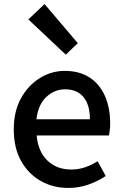

<svg xmlns="http://www.w3.org/2000/svg" viewBox="-20 -914 606 948"><path d="M317 14Q242 14 181 -20.5Q120 -55 84 -119.5Q48 -184 48 -275Q48 -365 84 -429.5Q120 -494 177.5 -529Q235 -564 299 -564Q372 -564 422 -531.5Q472 -499 498 -440.5Q524 -382 524 -304Q524 -287 522 -271.5Q520 -256 518 -245H161Q168 -166 214 -121.5Q260 -77 331 -77Q368 -77 400 -88Q432 -99 462 -118L502 -45Q465 -20 417.5 -3Q370 14 317 14ZM160 -325H424Q424 -396 392.5 -434.5Q361 -473 301 -473Q249 -473 208.5 -435Q168 -397 160 -325ZM305 -644 120 -818 200 -894 364 -701Z"/></svg>

Font: Source Han Sans TC Medium
Style: Regular
Weight: 500
Designer: Ryoko NISHIZUKA Ë•øÂ°öÊ∂ºÂ≠ê (kana, bopomofo & ideographs); Paul D. Hunt (Latin, Greek & Cyrillic); Sandoll Communicatio
Foundry: Adobe
Version: Version 2.004;hotconv 1.0.118;makeotfexe 2.5.65603